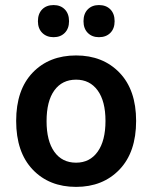

<svg xmlns="http://www.w3.org/2000/svg" viewBox="-20 -729 602 759"><path d="M43.9 -251Q43.9 -374 109.1 -441.9Q174.3 -509.8 280.8 -509.8Q386.7 -509.8 452.4 -441.7Q518.1 -373.5 518.1 -251Q518.1 -127.4 452.4 -58.8Q386.7 9.8 280.8 9.8Q174.3 9.8 109.1 -58.8Q43.9 -127.4 43.9 -251ZM164.1 -250Q164.1 -171.9 194.8 -128.9Q225.6 -85.9 280.8 -85.9Q335 -85.9 366 -129.2Q397 -172.4 397 -251Q397 -329.1 366 -371.6Q335 -414.1 280.8 -414.1Q225.6 -414.1 194.8 -371.6Q164.1 -329.1 164.1 -250ZM129.9 -645Q129.9 -674.8 146.7 -691.9Q163.6 -709 191.9 -709Q219.2 -709 236.1 -691.9Q252.9 -674.8 252.9 -645Q252.9 -616.2 236.1 -599.1Q219.2 -582 191.9 -582Q164.1 -582 147 -599.1Q129.9 -616.2 129.9 -645ZM310.1 -645Q310.1 -674.8 326.9 -691.9Q343.8 -709 371.1 -709Q399.4 -709 416.3 -691.9Q433.1 -674.8 433.1 -645Q433.1 -616.2 416.3 -599.1Q399.4 -582 371.1 -582Q343.8 -582 326.9 -599.1Q310.1 -616.2 310.1 -645Z"/></svg>

Font: LT Hoop SemBd
Style: Regular
Weight: 600
Designer: Daniel Lyons
Foundry: LyonsType
Version: Version 1.000